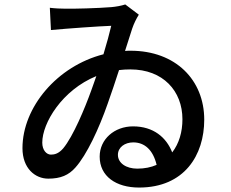

<svg xmlns="http://www.w3.org/2000/svg" viewBox="-20 -795 1040 863"><path d="M510 -99C510 -133 541 -155 579 -155C630 -155 668 -121 684 -54C659 -43 630 -37 597 -37C547 -37 510 -62 510 -99ZM204 -760 209 -660C284 -667 424 -677 480 -679C472 -645 460 -600 445 -551C237 -498 81 -313 81 -129C81 -38 138 8 197 8C253 8 289 -8 319 -42C370 -99 425 -217 464 -329C482 -379 499 -431 515 -480C531 -482 548 -483 566 -483C713 -483 800 -386 800 -259C800 -202 785 -150 754 -110C728 -177 670 -227 578 -227C494 -227 428 -169 428 -91C428 -3 501 48 605 48C809 48 898 -98 898 -257C898 -436 769 -567 567 -567C559 -567 550 -567 542 -566C555 -607 566 -642 574 -666C582 -690 594 -713 604 -729L543 -775C525 -769 502 -765 481 -763C420 -758 311 -755 272 -756C254 -756 228 -757 204 -760ZM170 -154C170 -242 259 -390 413 -453C405 -431 398 -409 390 -388C362 -310 309 -182 264 -128C244 -105 226 -100 209 -100C189 -100 170 -120 170 -154Z"/></svg>

Font: Noto Sans HK Medium
Style: Regular
Weight: 500
Designer: Ryoko NISHIZUKA 西塚涼子 (kana, bopomofo & ideographs); Paul D. Hunt (Latin, Greek & Cyrillic); Sandoll Communications 산돌커뮤니
Foundry: Adobe
Version: Version 2.002;hotconv 1.0.116;makeotfexe 2.5.65601